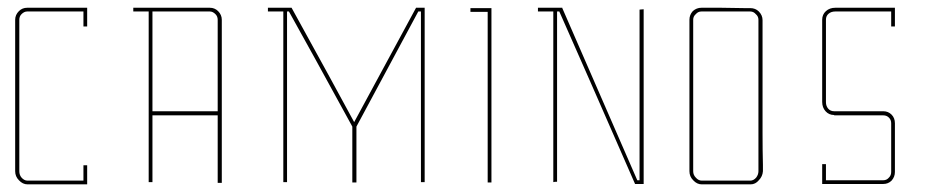

<svg xmlns="http://www.w3.org/2000/svg" viewBox="-20 -860 2472 500"><path d="M207 -379.9Q207 -379.9 186.5 -379.9Q165 -379.9 137.7 -379.9Q120.1 -379.9 101.6 -379.9Q84 -379.9 70.3 -379.9Q70.3 -379.9 69.3 -379.9Q69.3 -379.9 67.4 -379.9Q65.4 -379.9 51.8 -379.9Q39.1 -379.9 29.3 -390.6Q19.5 -400.4 19.5 -414.1Q19.5 -414.1 19.5 -417Q19.5 -418 19.5 -419.9Q19.5 -426.8 19.5 -430.7Q19.5 -430.7 19.5 -432.6Q19.5 -439.5 19.5 -485.4Q19.5 -541 19.5 -612.3Q19.5 -659.2 19.5 -706.1Q19.5 -753.9 19.5 -790Q19.5 -790 19.5 -792Q19.5 -794.9 19.5 -808.6Q19.5 -821.3 29.3 -831.1Q38.1 -839.8 50.8 -839.8Q50.8 -839.8 57.6 -839.8Q63.5 -839.8 68.4 -839.8Q68.4 -839.8 88.9 -839.8Q108.4 -839.8 135.7 -839.8Q153.3 -839.8 170.9 -839.8Q188.5 -839.8 202.1 -839.8Q202.1 -839.8 204.1 -839.8Q206.1 -839.8 207 -839.8Q207 -839.8 207 -821.3Q207 -803.7 207 -791Q207 -791 203.1 -791Q199.2 -791 197.3 -791Q197.3 -791 197.3 -805.7Q197.3 -820.3 197.3 -830.1Q197.3 -830.1 177.7 -830.1Q158.2 -830.1 131.8 -830.1Q115.2 -830.1 97.7 -830.1Q81.1 -830.1 68.4 -830.1Q68.4 -830.1 68.4 -832Q68.4 -834 68.4 -835Q68.4 -835 68.4 -833Q68.4 -831.1 68.4 -830.1Q68.4 -830.1 65.4 -830.1Q63.5 -830.1 50.8 -830.1Q43 -830.1 36.1 -823.2Q30.3 -817.4 30.3 -808.6Q30.3 -808.6 30.3 -802.7Q30.3 -795.9 30.3 -791Q30.3 -791 30.3 -736.3Q30.3 -680.7 30.3 -609.4Q30.3 -562.5 30.3 -514.6Q30.3 -466.8 30.3 -430.7Q30.3 -430.7 28.3 -430.7Q26.4 -430.7 25.4 -430.7Q25.4 -430.7 27.3 -430.7Q28.3 -430.7 30.3 -430.7Q30.3 -430.7 30.3 -428.7Q30.3 -426.8 30.3 -414.1Q30.3 -404.3 36.1 -397.5Q43 -389.6 51.8 -389.6Q51.8 -389.6 58.6 -389.6Q65.4 -389.6 70.3 -389.6Q70.3 -389.6 89.8 -389.6Q108.4 -389.6 133.8 -389.6Q150.4 -389.6 167 -389.6Q184.6 -389.6 197.3 -389.6Q197.3 -389.6 197.3 -405.3Q197.3 -419.9 197.3 -429.7Q197.3 -429.7 201.2 -429.7Q204.1 -429.7 207 -429.7Q207 -429.7 207 -412.1Q207 -394.5 207 -382.8Q207 -382.8 207 -381.8Q207 -380.9 207 -379.9Z M546.9 -559.6Q546.9 -559.6 521.5 -559.6Q495.1 -559.6 461.9 -559.6Q439.5 -559.6 417 -559.6Q394.5 -559.6 377 -559.6Q377 -559.6 377 -533.2Q377 -506.8 377 -472.7Q377 -449.2 377 -426.8Q377 -403.3 377 -385.7Q377 -385.7 373 -385.7Q370.1 -385.7 367.2 -385.7Q367.2 -385.7 367.2 -454.1Q367.2 -521.5 367.2 -609.4Q367.2 -668 367.2 -726.6Q367.2 -785.2 367.2 -830.1Q367.2 -830.1 352.5 -830.1Q336.9 -830.1 327.1 -830.1Q327.1 -830.1 327.1 -832Q327.1 -832 327.1 -834Q327.1 -837.9 327.1 -839.8Q327.1 -839.8 354.5 -839.8Q382.8 -839.8 418.9 -839.8Q442.4 -839.8 466.8 -839.8Q491.2 -839.8 508.8 -839.8Q508.8 -839.8 511.7 -839.8Q513.7 -839.8 526.4 -839.8Q539.1 -839.8 547.9 -831.1Q557.6 -821.3 557.6 -808.6Q557.6 -808.6 557.6 -801.8Q557.6 -794.9 557.6 -790Q557.6 -790 557.6 -727.5Q557.6 -665 557.6 -585Q557.6 -531.2 557.6 -477.5Q557.6 -424.8 557.6 -383.8Q557.6 -383.8 555.7 -383.8Q554.7 -383.8 553.7 -383.8Q549.8 -383.8 546.9 -383.8Q546.9 -383.8 546.9 -411.1Q546.9 -438.5 546.9 -472.7Q546.9 -496.1 546.9 -519.5Q546.9 -543 546.9 -559.6ZM546.9 -570.3Q546.9 -570.3 546.9 -603.5Q546.9 -637.7 546.9 -681.6Q546.9 -710.9 546.9 -740.2Q546.9 -768.6 546.9 -791Q546.9 -791 546.9 -793Q546.9 -795.9 546.9 -808.6Q546.9 -817.4 541 -823.2Q534.2 -830.1 526.4 -830.1Q526.4 -830.1 519.5 -830.1Q513.7 -830.1 508.8 -830.1Q508.8 -830.1 508.8 -832Q508.8 -834 508.8 -835Q508.8 -835 508.8 -833Q508.8 -831.1 508.8 -830.1Q508.8 -830.1 489.3 -830.1Q468.8 -830.1 442.4 -830.1Q425.8 -830.1 408.2 -830.1Q390.6 -830.1 377 -830.1Q377 -830.1 377 -792Q377 -791 377 -790Q377 -769.5 377 -747.1Q377 -724.6 377 -699.2Q377 -665 377 -629.9Q377 -595.7 377 -570.3Q377 -570.3 403.3 -570.3Q428.7 -570.3 462.9 -570.3Q485.4 -570.3 507.8 -570.3Q530.3 -570.3 546.9 -570.3Z M1076.2 -830.1Q1076.2 -681.6 1076.2 -385.7Q1079.1 -385.7 1085.9 -385.7Q1085.9 -534.2 1085.9 -830.1Q1085.9 -830.1 1085.9 -830.1Q1085.9 -833 1085.9 -839.8Q1078.1 -839.8 1063.5 -839.8Q1063.5 -839.8 1063.5 -839.8Q1063.5 -839.8 1063.5 -839.8Q1009.8 -740.2 902.3 -542Q848.6 -641.6 739.3 -839.8Q739.3 -839.8 738.3 -839.8Q738.3 -839.8 738.3 -839.8Q718.8 -839.8 677.7 -839.8Q677.7 -837.9 677.7 -835Q677.7 -833 677.7 -830.1Q691.4 -830.1 717.8 -830.1Q717.8 -681.6 717.8 -385.7Q720.7 -385.7 727.5 -385.7Q727.5 -534.2 727.5 -830.1Q729.5 -830.1 732.4 -830.1Q788.1 -730.5 897.5 -530.3Q897.5 -481.4 897.5 -384.8Q901.4 -384.8 908.2 -384.8Q908.2 -433.6 908.2 -530.3Q961.9 -629.9 1069.3 -830.1Q1071.3 -830.1 1076.2 -830.1Z M1259.8 -838.9Q1242.2 -838.9 1205.1 -838.9Q1205.1 -836.9 1205.1 -834Q1205.1 -832 1205.1 -829.1Q1219.7 -829.1 1250 -829.1Q1250 -680.7 1250 -384.8Q1252.9 -384.8 1259.8 -384.8Q1259.8 -534.2 1259.8 -834Q1259.8 -834 1259.8 -834Q1259.8 -835.9 1259.8 -838.9Z M1656.2 -390.6Q1656.2 -539.1 1656.2 -835.9Q1652.3 -835.9 1645.5 -835Q1645.5 -686.5 1645.5 -390.6Q1643.6 -390.6 1639.6 -390.6Q1574.2 -540 1444.3 -838.9Q1444.3 -838.9 1444.3 -838.9Q1444.3 -838.9 1444.3 -839.8Q1422.9 -839.8 1380.9 -839.8Q1380.9 -837.9 1380.9 -835Q1380.9 -833 1380.9 -830.1Q1394.5 -830.1 1420.9 -830.1Q1420.9 -681.6 1420.9 -385.7Q1423.8 -386.7 1430.7 -386.7Q1430.7 -534.2 1430.7 -830.1Q1432.6 -830.1 1436.5 -830.1Q1502.9 -680.7 1633.8 -380.9Q1633.8 -380.9 1633.8 -380.9Q1633.8 -380.9 1633.8 -380.9Q1641.6 -380.9 1656.2 -380.9Q1656.2 -384.8 1656.2 -390.6Q1656.2 -390.6 1656.2 -390.6Z M1966.8 -430.7Q1966.8 -430.7 1966.8 -428.7Q1966.8 -426.8 1966.8 -414.1Q1965.8 -400.4 1956.1 -390.6Q1947.3 -379.9 1934.6 -379.9Q1934.6 -379.9 1927.7 -379.9Q1919.9 -379.9 1915 -379.9Q1915 -379.9 1915 -381.8Q1915 -383.8 1915 -384.8Q1915 -384.8 1915 -382.8Q1915 -380.9 1915 -379.9Q1915 -379.9 1896.5 -379.9Q1887.7 -379.9 1875 -379.9Q1834 -379.9 1807.6 -379.9Q1794.9 -379.9 1785.2 -390.6Q1775.4 -400.4 1775.4 -414.1Q1775.4 -414.1 1775.4 -417Q1775.4 -418 1775.4 -419.9Q1775.4 -426.8 1775.4 -430.7Q1775.4 -430.7 1775.4 -444.3Q1775.4 -458 1775.4 -485.4Q1775.4 -541 1775.4 -612.3Q1775.4 -659.2 1775.4 -706.1Q1775.4 -753.9 1775.4 -790Q1775.4 -790 1775.4 -792Q1775.4 -794.9 1775.4 -808.6Q1775.4 -821.3 1784.2 -831.1Q1793.9 -839.8 1806.6 -839.8Q1806.6 -839.8 1812.5 -839.8Q1819.3 -839.8 1823.2 -839.8Q1823.2 -839.8 1823.2 -837.9Q1823.2 -835.9 1823.2 -835Q1823.2 -835 1823.2 -836.9Q1823.2 -838.9 1823.2 -839.8Q1823.2 -839.8 1858.4 -839.8Q1893.6 -838.9 1916 -838.9Q1916 -838.9 1918.9 -838.9Q1920.9 -838.9 1933.6 -838.9Q1947.3 -838.9 1956.1 -830.1Q1965.8 -820.3 1965.8 -807.6Q1965.8 -807.6 1965.8 -800.8Q1965.8 -793.9 1965.8 -789.1Q1965.8 -789.1 1965.8 -734.4Q1965.8 -679.7 1965.8 -608.4Q1965.8 -561.5 1965.8 -513.7Q1965.8 -466.8 1966.8 -430.7ZM1960 -430.7Q1960 -430.7 1959 -430.7Q1957 -430.7 1955.1 -430.7Q1955.1 -430.7 1955.1 -486.3Q1955.1 -541 1955.1 -612.3Q1955.1 -660.2 1955.1 -707Q1955.1 -754.9 1955.1 -791Q1955.1 -791 1955.1 -793Q1955.1 -795.9 1955.1 -808.6Q1955.1 -817.4 1948.2 -823.2Q1942.4 -830.1 1933.6 -830.1Q1933.6 -830.1 1926.8 -830.1Q1920.9 -830.1 1916 -830.1Q1916 -830.1 1916 -832Q1916 -834 1916 -835Q1916 -835 1916 -833Q1916 -831.1 1916 -830.1Q1916 -830.1 1881.8 -830.1Q1846.7 -830.1 1823.2 -830.1Q1823.2 -830.1 1821.3 -830.1Q1819.3 -830.1 1806.6 -830.1Q1797.9 -830.1 1792 -823.2Q1785.2 -817.4 1785.2 -808.6Q1785.2 -808.6 1785.2 -802.7Q1785.2 -795.9 1785.2 -791Q1785.2 -791 1785.2 -736.3Q1785.2 -680.7 1785.2 -609.4Q1785.2 -562.5 1785.2 -514.6Q1785.2 -466.8 1785.2 -430.7Q1785.2 -430.7 1783.2 -430.7Q1781.2 -430.7 1780.3 -430.7Q1780.3 -430.7 1782.2 -430.7Q1784.2 -430.7 1785.2 -430.7Q1785.2 -430.7 1785.2 -428.7Q1785.2 -426.8 1785.2 -414.1Q1785.2 -404.3 1792 -397.5Q1798.8 -389.6 1807.6 -389.6Q1807.6 -389.6 1813.5 -389.6Q1820.3 -389.6 1824.2 -389.6Q1824.2 -389.6 1839.8 -389.6Q1846.7 -389.6 1858.4 -389.6Q1891.6 -389.6 1914.1 -389.6Q1914.1 -389.6 1917 -389.6Q1918.9 -389.6 1933.6 -389.6Q1942.4 -389.6 1949.2 -397.5Q1955.1 -405.3 1955.1 -414.1Q1955.1 -414.1 1955.1 -419.9Q1955.1 -426.8 1955.1 -430.7Q1955.1 -430.7 1957 -430.7Q1959 -430.7 1960 -430.7Z M2310.5 -539.1Q2310.5 -539.1 2310.5 -532.2Q2310.5 -525.4 2310.5 -521.5Q2310.5 -521.5 2310.5 -480.5Q2310.5 -439.5 2310.5 -412.1Q2310.5 -412.1 2308.6 -412.1Q2307.6 -412.1 2305.7 -412.1Q2305.7 -412.1 2306.6 -412.1Q2307.6 -412.1 2310.5 -412.1Q2310.5 -399.4 2301.8 -389.6Q2293 -380.9 2280.3 -380.9Q2280.3 -380.9 2280.3 -382.8Q2280.3 -384.8 2280.3 -385.7Q2280.3 -385.7 2280.3 -383.8Q2280.3 -381.8 2280.3 -380.9Q2280.3 -380.9 2256.8 -380.9Q2233.4 -380.9 2202.1 -380.9Q2182.6 -380.9 2162.1 -380.9Q2141.6 -380.9 2126 -380.9Q2126 -380.9 2124 -380.9Q2122.1 -380.9 2121.1 -380.9Q2121.1 -380.9 2121.1 -389.6Q2121.1 -394.5 2121.1 -400.4Q2121.1 -419.9 2121.1 -432.6Q2121.1 -432.6 2125 -432.6Q2128.9 -432.6 2130.9 -432.6Q2130.9 -432.6 2130.9 -417Q2130.9 -401.4 2130.9 -390.6Q2130.9 -390.6 2137.7 -390.6Q2143.6 -390.6 2181.6 -390.6Q2198.2 -390.6 2222.7 -390.6Q2246.1 -390.6 2280.3 -390.6Q2289.1 -390.6 2294.9 -397.5Q2300.8 -403.3 2300.8 -412.1Q2300.8 -412.1 2300.8 -453.1Q2300.8 -494.1 2300.8 -521.5Q2300.8 -521.5 2302.7 -521.5Q2303.7 -521.5 2304.7 -521.5Q2304.7 -521.5 2303.7 -521.5Q2301.8 -521.5 2300.8 -521.5Q2300.8 -521.5 2300.8 -523.4Q2300.8 -525.4 2300.8 -539.1Q2300.8 -547.9 2294.9 -553.7Q2289.1 -559.6 2280.3 -559.6Q2280.3 -559.6 2272.5 -559.6Q2265.6 -559.6 2260.7 -559.6Q2260.7 -559.6 2219.7 -559.6Q2178.7 -559.6 2152.3 -559.6Q2152.3 -559.6 2152.3 -562.5Q2152.3 -564.5 2152.3 -566.4Q2152.3 -566.4 2152.3 -565.4Q2152.3 -564.5 2152.3 -560.5Q2138.7 -560.5 2129.9 -570.3Q2121.1 -580.1 2121.1 -594.7Q2121.1 -594.7 2123 -594.7Q2125 -594.7 2126 -594.7Q2126 -594.7 2124 -594.7Q2122.1 -594.7 2121.1 -594.7Q2121.1 -594.7 2121.1 -625Q2121.1 -655.3 2121.1 -694.3Q2121.1 -719.7 2121.1 -746.1Q2121.1 -772.5 2121.1 -792Q2121.1 -792 2121.1 -792Q2121.1 -793 2121.1 -793Q2121.1 -793 2121.1 -794.9Q2121.1 -796.9 2121.1 -808.6Q2121.1 -822.3 2130.9 -831.1Q2140.6 -839.8 2155.3 -839.8Q2155.3 -839.8 2161.1 -839.8Q2167 -839.8 2170.9 -839.8Q2170.9 -839.8 2190.4 -839.8Q2210.9 -839.8 2236.3 -839.8Q2253.9 -839.8 2270.5 -839.8Q2288.1 -839.8 2300.8 -839.8Q2300.8 -839.8 2304.7 -839.8Q2308.6 -839.8 2310.5 -839.8Q2310.5 -839.8 2310.5 -821.3Q2310.5 -803.7 2310.5 -791Q2310.5 -791 2307.6 -791Q2303.7 -791 2300.8 -791Q2300.8 -791 2300.8 -805.7Q2300.8 -820.3 2300.8 -830.1Q2300.8 -830.1 2281.2 -830.1Q2260.7 -830.1 2235.4 -830.1Q2217.8 -830.1 2201.2 -830.1Q2183.6 -830.1 2170.9 -830.1Q2170.9 -830.1 2168.9 -830.1Q2167 -830.1 2155.3 -830.1Q2144.5 -830.1 2137.7 -824.2Q2130.9 -818.4 2130.9 -808.6Q2130.9 -808.6 2130.9 -802.7Q2130.9 -796.9 2130.9 -793Q2130.9 -793 2130.9 -792Q2130.9 -791 2130.9 -791Q2130.9 -791 2130.9 -782.2Q2130.9 -774.4 2130.9 -723.6Q2130.9 -701.2 2130.9 -669.9Q2130.9 -638.7 2130.9 -593.8Q2130.9 -584 2136.7 -577.1Q2142.6 -570.3 2152.3 -570.3Q2152.3 -570.3 2192.4 -570.3Q2233.4 -570.3 2260.7 -570.3Q2260.7 -570.3 2267.6 -570.3Q2275.4 -570.3 2280.3 -570.3Q2293 -570.3 2301.8 -561.5Q2310.5 -552.7 2310.5 -539.1Z"/></svg>

Font: Reach
Style: Line
Weight: 400
Designer: Billy Harris
Version: Reach Line